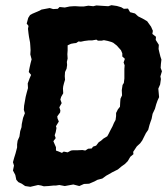

<svg xmlns="http://www.w3.org/2000/svg" viewBox="-20 -706 649 741"><path d="M97 15 77 12 64 3 51 -3 43 -12 39 -31 30 -48 34 -67 30 -80 35 -98 40 -114 46 -137V-149L48 -163L55 -179L58 -200L63 -215L64 -227L69 -251L76 -269L72 -282L73 -298L76 -315L79 -332L83 -348L88 -366L87 -384L94 -403L100 -417L91 -428L94 -444L98 -462L102 -477L97 -496L98 -512L97 -529L96 -542L92 -563L90 -577L88 -595L90 -606L83 -615L89 -637L96 -648L105 -653L133 -665L140 -669L172 -675L185 -671L203 -672L210 -679L230 -677L249 -681L264 -682H273L289 -681H303L321 -684L340 -682L352 -685L367 -684L398 -682L410 -686L431 -683L448 -678L458 -672L474 -673L482 -659L501 -654L513 -643L531 -634L548 -624L558 -610L563 -603L570 -587L568 -575L582 -564L581 -552L593 -533L592 -517L595 -504L599 -488L603 -476L601 -459L600 -444L605 -431L599 -411L601 -401L598 -380L591 -364L594 -331L588 -318L583 -304L578 -286L569 -267L565 -247L561 -236L557 -224L552 -205L543 -192L536 -178L529 -164L521 -153L508 -141L494 -120L495 -111L483 -101L473 -84L462 -73L448 -63L435 -52L413 -41L401 -34L390 -28L375 -17L356 -12L345 -6L324 3L304 4L286 12L263 6L230 12L209 8L196 10H187L167 12L149 13L139 10L127 8ZM219 -116 226 -121 241 -118 254 -125 261 -126H277L298 -127L309 -125L320 -132L334 -133L339 -140L351 -144L361 -157L370 -163L379 -171L394 -180L399 -189L406 -203L414 -218L420 -232L426 -243L428 -258V-270L435 -284L443 -294L444 -313L445 -325L451 -338L450 -358L453 -378L458 -386L460 -403V-440L461 -454L457 -465L462 -479L452 -488V-500L447 -512L438 -522L431 -530L417 -541L410 -544L396 -548L381 -551L372 -549H358L352 -553L335 -550H322L306 -548L292 -545L283 -546L274 -540L265 -539L254 -537L241 -531V-511L240 -497L241 -480L238 -467L239 -455L237 -441L231 -428L230 -412L231 -398L227 -385L224 -373L223 -364L224 -346L216 -332L213 -322L218 -308L209 -292L213 -280L212 -272L201 -257L202 -249L207 -237L196 -219L198 -212L195 -196L191 -184L195 -173L186 -161L192 -147L196 -138V-125L207 -121Z"/></svg>

Font: Winky Rough SemiBold
Style: Italic
Weight: 600
Italic angle: -8.97852°
Designer: Simon Atzbach
Foundry: typofactur
Version: Version 1.206; ttfautohint (v1.8.4.7-5d5b)